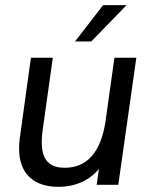

<svg xmlns="http://www.w3.org/2000/svg" viewBox="-20 -717 587 745"><path d="M207 8C269 8 324.5 -14.5 364 -61.5L355 0H439L509 -493H424L390 -250C372 -124 316 -66 231 -66C172 -66 142 -96 142 -165C142 -178 143 -193 145 -209L185 -493H100L57 -183C55 -168 54 -154 54 -141C54 -44 110 8 207 8ZM271 -556H334L471 -697H380Z"/></svg>

Font: HK Grotesk
Style: Italic
Weight: 400
Italic angle: -16°
Designer: Alfredo Marco Pradil
Foundry: Hanken Design Co.
Version: Version 3.001;FEAKit 1.0